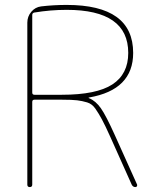

<svg xmlns="http://www.w3.org/2000/svg" viewBox="-20 -760 629 780"><path d="M111 -699V-384Q111 -375 120 -375H231Q372 -375 436.5 -417Q501 -459 501 -545Q501 -720 251 -720Q185 -720 119 -709Q111 -707 111 -699ZM91 -10V-668Q91 -693 107 -712Q123 -731 147 -734Q198 -740 251 -740Q521 -740 521 -545Q521 -395 342 -364Q340 -364 340 -363Q340 -361 342 -361Q369 -350 390 -320Q411 -290 447 -210L537 -10Q538 -6 536 -3Q534 0 530 0Q520 0 515 -10L429 -202Q407 -251 394 -275Q381 -299 367.5 -318.5Q354 -338 334 -344Q314 -350 293.5 -352.5Q273 -355 231 -355H120Q111 -355 111 -346V-10Q111 0 101 0Q91 0 91 -10Z"/></svg>

Font: Rounded Mplus 1c Thin
Style: Regular
Weight: 250
Version: Version 1.059.20150529